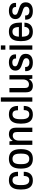

<svg xmlns="http://www.w3.org/2000/svg" viewBox="1798 -2560 775 4410"><g transform="rotate(-90 2185.0 -355.5)"><path d="M248 12Q176 12 129 -17.5Q82 -47 59 -108Q36 -169 36 -263Q36 -359 60 -419.5Q84 -480 131.5 -509Q179 -538 250 -538Q300 -538 336 -525Q372 -512 396 -485.5Q420 -459 432 -420Q444 -381 444 -329H344Q344 -373 334.5 -401Q325 -429 304 -442.5Q283 -456 248 -456Q213 -456 188 -438.5Q163 -421 150.5 -381.5Q138 -342 138 -277V-248Q138 -190 149.5 -150Q161 -110 186 -90Q211 -70 250 -70Q285 -70 306 -84Q327 -98 337.5 -126.5Q348 -155 348 -197H444Q444 -151 432.5 -113Q421 -75 397 -47Q373 -19 336 -3.5Q299 12 248 12Z M740 12Q667 12 617 -17Q567 -46 542 -106.5Q517 -167 517 -263Q517 -360 542 -420.5Q567 -481 617 -509.5Q667 -538 740 -538Q814 -538 863.5 -509.5Q913 -481 938.5 -420.5Q964 -360 964 -263Q964 -167 938.5 -106.5Q913 -46 863.5 -17Q814 12 740 12ZM740 -70Q782 -70 809 -89Q836 -108 848.5 -147.5Q861 -187 861 -249V-277Q861 -340 848.5 -379.5Q836 -419 809 -437.5Q782 -456 740 -456Q698 -456 671.5 -437.5Q645 -419 632 -379.5Q619 -340 619 -277V-249Q619 -187 632 -147.5Q645 -108 671.5 -89Q698 -70 740 -70Z M1062 0V-526H1143L1152 -454H1158Q1175 -482 1197.5 -501Q1220 -520 1248 -529Q1276 -538 1309 -538Q1354 -538 1387 -522Q1420 -506 1438.5 -470.5Q1457 -435 1457 -375V0H1357V-356Q1357 -381 1351.5 -399Q1346 -417 1335 -428Q1324 -439 1308 -444.5Q1292 -450 1272 -450Q1241 -450 1215.5 -433Q1190 -416 1175 -384.5Q1160 -353 1160 -308V0Z M1761 12Q1689 12 1642 -17.5Q1595 -47 1572 -108Q1549 -169 1549 -263Q1549 -359 1573 -419.5Q1597 -480 1644.5 -509Q1692 -538 1763 -538Q1813 -538 1849 -525Q1885 -512 1909 -485.5Q1933 -459 1945 -420Q1957 -381 1957 -329H1857Q1857 -373 1847.5 -401Q1838 -429 1817 -442.5Q1796 -456 1761 -456Q1726 -456 1701 -438.5Q1676 -421 1663.5 -381.5Q1651 -342 1651 -277V-248Q1651 -190 1662.5 -150Q1674 -110 1699 -90Q1724 -70 1763 -70Q1798 -70 1819 -84Q1840 -98 1850.5 -126.5Q1861 -155 1861 -197H1957Q1957 -151 1945.5 -113Q1934 -75 1910 -47Q1886 -19 1849 -3.5Q1812 12 1761 12Z M2054 0V-723H2152V0Z M2417 12Q2349 12 2309 -25Q2269 -62 2269 -152V-526H2368V-170Q2368 -145 2373.5 -127.5Q2379 -110 2390 -98.5Q2401 -87 2417 -82Q2433 -77 2453 -77Q2484 -77 2509.5 -93.5Q2535 -110 2550 -142Q2565 -174 2565 -218V-526H2664V0H2582L2574 -72H2568Q2551 -44 2528.5 -25.5Q2506 -7 2478 2.5Q2450 12 2417 12Z M2953 12Q2901 12 2864 0.5Q2827 -11 2803 -32Q2779 -53 2767 -82Q2755 -111 2755 -146Q2755 -151 2755.5 -156Q2756 -161 2757 -165H2852Q2851 -161 2851 -157.5Q2851 -154 2851 -150Q2852 -121 2865 -102.5Q2878 -84 2902 -75.5Q2926 -67 2955 -67Q2983 -67 3005 -75Q3027 -83 3040 -99Q3053 -115 3053 -140Q3053 -169 3035 -185.5Q3017 -202 2988 -212Q2959 -222 2927 -232Q2898 -241 2870 -252.5Q2842 -264 2819 -281Q2796 -298 2782 -324Q2768 -350 2768 -390Q2768 -426 2782 -453.5Q2796 -481 2821 -500Q2846 -519 2881 -528.5Q2916 -538 2958 -538Q3002 -538 3035.5 -528Q3069 -518 3092.5 -499.5Q3116 -481 3128 -455.5Q3140 -430 3140 -400Q3140 -393 3139.5 -386Q3139 -379 3139 -374H3045V-390Q3045 -411 3035 -426.5Q3025 -442 3005.5 -451Q2986 -460 2954 -460Q2932 -460 2915 -455Q2898 -450 2887 -441.5Q2876 -433 2871 -421.5Q2866 -410 2866 -396Q2866 -372 2880.5 -358.5Q2895 -345 2919 -336Q2943 -327 2971 -317Q3002 -307 3034 -296.5Q3066 -286 3093 -269.5Q3120 -253 3136.5 -225Q3153 -197 3153 -153Q3153 -109 3138 -78Q3123 -47 3096 -27Q3069 -7 3032.5 2.5Q2996 12 2953 12Z M3248 -619V-723H3346V-619ZM3248 0V-526H3346V0Z M3663 12Q3589 12 3540.5 -17Q3492 -46 3468 -107Q3444 -168 3444 -263Q3444 -360 3468.5 -420.5Q3493 -481 3542 -509.5Q3591 -538 3666 -538Q3734 -538 3779 -511.5Q3824 -485 3847 -428.5Q3870 -372 3870 -281V-239H3546Q3547 -181 3559 -143Q3571 -105 3596.5 -86.5Q3622 -68 3664 -68Q3689 -68 3708.5 -75.5Q3728 -83 3742 -97Q3756 -111 3763.5 -132.5Q3771 -154 3772 -181H3869Q3868 -135 3854 -98.5Q3840 -62 3813 -37.5Q3786 -13 3748 -0.5Q3710 12 3663 12ZM3547 -309H3768Q3768 -349 3761 -377Q3754 -405 3741 -423Q3728 -441 3708.5 -449Q3689 -457 3664 -457Q3625 -457 3600 -440.5Q3575 -424 3562.5 -391Q3550 -358 3547 -309Z M4136 12Q4084 12 4047 0.5Q4010 -11 3986 -32Q3962 -53 3950 -82Q3938 -111 3938 -146Q3938 -151 3938.5 -156Q3939 -161 3940 -165H4035Q4034 -161 4034 -157.5Q4034 -154 4034 -150Q4035 -121 4048 -102.5Q4061 -84 4085 -75.5Q4109 -67 4138 -67Q4166 -67 4188 -75Q4210 -83 4223 -99Q4236 -115 4236 -140Q4236 -169 4218 -185.5Q4200 -202 4171 -212Q4142 -222 4110 -232Q4081 -241 4053 -252.5Q4025 -264 4002 -281Q3979 -298 3965 -324Q3951 -350 3951 -390Q3951 -426 3965 -453.5Q3979 -481 4004 -500Q4029 -519 4064 -528.5Q4099 -538 4141 -538Q4185 -538 4218.5 -528Q4252 -518 4275.5 -499.5Q4299 -481 4311 -455.5Q4323 -430 4323 -400Q4323 -393 4322.5 -386Q4322 -379 4322 -374H4228V-390Q4228 -411 4218 -426.5Q4208 -442 4188.5 -451Q4169 -460 4137 -460Q4115 -460 4098 -455Q4081 -450 4070 -441.5Q4059 -433 4054 -421.5Q4049 -410 4049 -396Q4049 -372 4063.5 -358.5Q4078 -345 4102 -336Q4126 -327 4154 -317Q4185 -307 4217 -296.5Q4249 -286 4276 -269.5Q4303 -253 4319.5 -225Q4336 -197 4336 -153Q4336 -109 4321 -78Q4306 -47 4279 -27Q4252 -7 4215.5 2.5Q4179 12 4136 12Z"/></g></svg>

Font: Archivo SemiCondensed Medium
Style: Regular
Weight: 500
Width: 4
Designer: Hector Gatti
Foundry: Omnibus-Type
Version: Version 2.001